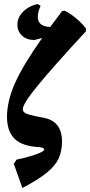

<svg xmlns="http://www.w3.org/2000/svg" viewBox="-20 -759 450 960"><path d="M410 -603Q243 -422 168.5 -331Q94 -240 94 -213Q94 -203 102 -196.5Q110 -190 130.5 -184.5Q151 -179 194 -171Q290 -155 290 -52Q290 -2 273 34Q256 70 214 104.5Q172 139 92 181L49 60L63 39Q124 26 162.5 12Q201 -2 201 -12Q201 -16 195.5 -18.5Q190 -21 180 -23Q92 -27 53.5 -64.5Q15 -102 15 -175Q15 -254 56 -345.5Q97 -437 191 -569Q178 -565 152 -559Q114 -559 90.5 -580.5Q67 -602 67 -636Q67 -671 94.5 -699.5Q122 -728 167 -739L183 -730Q169 -699 169 -674Q169 -627 231 -624L291 -704L305 -705Q370 -669 410 -616Z"/></svg>

Font: Alegreya ExtraBold
Style: Italic
Weight: 800
Italic angle: -7°
Designer: Juan Pablo del Peral
Foundry: Huerta Tipografica
Version: Version 2.007; ttfautohint (v1.6)